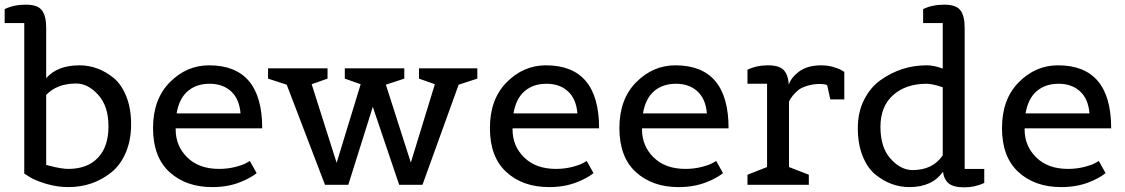

<svg xmlns="http://www.w3.org/2000/svg" viewBox="-22 -792 4823 823"><path d="M82 -693H-2V-753Q37 -772 88.5 -772Q140 -772 158 -747.5Q176 -723 176 -673V-457Q224 -512 319 -512Q398 -512 465 -458Q499 -430 519.5 -378.5Q540 -327 540 -259Q540 -191 517 -137.5Q494 -84 455 -53Q376 10 271 10Q222 10 174.5 -4.5Q127 -19 104 -34L82 -48ZM271 -68Q352 -68 397.5 -115.5Q443 -163 443 -250Q443 -337 399 -385.5Q355 -434 305 -434Q222 -434 176 -385V-85L188 -82Q241 -68 271 -68Z M888 10Q775 10 704.5 -54.5Q634 -119 634 -243Q634 -367 706 -439.5Q778 -512 874 -512Q1102 -512 1102 -242H731V-237Q731 -166 781 -117Q831 -68 917 -68Q954 -68 987 -76.5Q1020 -85 1035 -94L1049 -102L1078 -50Q1075 -48 1069.5 -43.5Q1064 -39 1046 -29Q1028 -19 1007 -11Q954 10 888 10ZM735 -306H1009Q1004 -368 968.5 -400.5Q933 -433 876.5 -433Q820 -433 783 -401.5Q746 -370 735 -306Z M1127 -499H1382V-455L1314 -431L1421 -94L1524 -431L1456 -455V-499H1711V-455L1632 -429L1739 -95L1842 -431L1774 -455V-499H2024V-455L1944 -429L1789 0H1689L1576 -334L1471 0H1371L1207 -429L1127 -455Z M2332 10Q2219 10 2148.5 -54.5Q2078 -119 2078 -243Q2078 -367 2150 -439.5Q2222 -512 2318 -512Q2546 -512 2546 -242H2175V-237Q2175 -166 2225 -117Q2275 -68 2361 -68Q2398 -68 2431 -76.5Q2464 -85 2479 -94L2493 -102L2522 -50Q2519 -48 2513.5 -43.5Q2508 -39 2490 -29Q2472 -19 2451 -11Q2398 10 2332 10ZM2179 -306H2453Q2448 -368 2412.5 -400.5Q2377 -433 2320.5 -433Q2264 -433 2227 -401.5Q2190 -370 2179 -306Z M2887 10Q2774 10 2703.5 -54.5Q2633 -119 2633 -243Q2633 -367 2705 -439.5Q2777 -512 2873 -512Q3101 -512 3101 -242H2730V-237Q2730 -166 2780 -117Q2830 -68 2916 -68Q2953 -68 2986 -76.5Q3019 -85 3034 -94L3048 -102L3077 -50Q3074 -48 3068.5 -43.5Q3063 -39 3045 -29Q3027 -19 3006 -11Q2953 10 2887 10ZM2734 -306H3008Q3003 -368 2967.5 -400.5Q2932 -433 2875.5 -433Q2819 -433 2782 -401.5Q2745 -370 2734 -306Z M3445 0H3182V-43L3266 -76V-433H3182V-493Q3221 -512 3270 -512Q3319 -512 3338 -491Q3357 -470 3359 -429Q3369 -459 3400 -483Q3437 -512 3498 -512Q3525 -512 3549.5 -505Q3574 -498 3585 -491L3597 -484V-366H3537L3524 -426Q3518 -432 3491 -432Q3464 -432 3439 -424.5Q3414 -417 3400 -406Q3372 -382 3360 -357V-76L3445 -43Z M4197 -68V-8Q4158 11 4111.5 11Q4065 11 4044.5 -6Q4024 -23 4020 -56Q3974 10 3876 10Q3797 10 3730 -44Q3696 -72 3675.5 -123.5Q3655 -175 3655 -243Q3655 -311 3682 -364.5Q3709 -418 3753 -449Q3842 -512 3950 -512Q3982 -512 4019 -498V-693H3935V-753Q3974 -772 4025.5 -772Q4077 -772 4095 -747.5Q4113 -723 4113 -673V-68ZM3950 -433Q3861 -433 3806.5 -384.5Q3752 -336 3752 -248Q3752 -160 3795.5 -111.5Q3839 -63 3890 -63Q3976 -63 4019 -126V-418Q3974 -433 3950 -433Z M4527 10Q4414 10 4343.5 -54.5Q4273 -119 4273 -243Q4273 -367 4345 -439.5Q4417 -512 4513 -512Q4741 -512 4741 -242H4370V-237Q4370 -166 4420 -117Q4470 -68 4556 -68Q4593 -68 4626 -76.5Q4659 -85 4674 -94L4688 -102L4717 -50Q4714 -48 4708.5 -43.5Q4703 -39 4685 -29Q4667 -19 4646 -11Q4593 10 4527 10ZM4374 -306H4648Q4643 -368 4607.5 -400.5Q4572 -433 4515.5 -433Q4459 -433 4422 -401.5Q4385 -370 4374 -306Z"/></svg>

Font: Belgrano
Style: Regular
Weight: 400
Version: Version 1.002